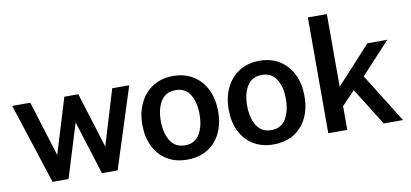

<svg xmlns="http://www.w3.org/2000/svg" viewBox="-71 -998 2660 1244"><g transform="rotate(-10 1259.0 -376.0)"><path d="M616 0 786 -530H674L564 -166L451 -530H359L248 -166L135 -530H16L188 0H293L402 -353L513 0Z M941 -24.5C978.3 -1.5 1022.7 10 1074 10C1125.3 10 1169.8 -1.5 1207.5 -24.5C1245.2 -47.5 1274 -79.7 1294 -121C1314 -162.3 1324 -209.7 1324 -263C1324 -317 1314 -364.8 1294 -406.5C1274 -448.2 1245.3 -480.8 1208 -504.5C1170.7 -528.2 1126.3 -540 1075 -540C1025 -540 981.2 -528.3 943.5 -505C905.8 -481.7 876.7 -449 856 -407C835.3 -365 825 -316.7 825 -262C825 -208.7 835 -161.5 855 -120.5C875 -79.5 903.7 -47.5 941 -24.5ZM1171 -135.5C1150.3 -101.2 1118.3 -84 1075 -84C1031.7 -84 999.5 -101.3 978.5 -136C957.5 -170.7 947 -214.3 947 -267C947 -319.7 957.5 -362.8 978.5 -396.5C999.5 -430.2 1031.7 -447 1075 -447C1117.7 -447 1149.5 -430.2 1170.5 -396.5C1191.5 -362.8 1202 -319.7 1202 -267C1202 -213.7 1191.7 -169.8 1171 -135.5Z M1509 -24.5C1546.3 -1.5 1590.7 10 1642 10C1693.3 10 1737.8 -1.5 1775.5 -24.5C1813.2 -47.5 1842 -79.7 1862 -121C1882 -162.3 1892 -209.7 1892 -263C1892 -317 1882 -364.8 1862 -406.5C1842 -448.2 1813.3 -480.8 1776 -504.5C1738.7 -528.2 1694.3 -540 1643 -540C1593 -540 1549.2 -528.3 1511.5 -505C1473.8 -481.7 1444.7 -449 1424 -407C1403.3 -365 1393 -316.7 1393 -262C1393 -208.7 1403 -161.5 1423 -120.5C1443 -79.5 1471.7 -47.5 1509 -24.5ZM1739 -135.5C1718.3 -101.2 1686.3 -84 1643 -84C1599.7 -84 1567.5 -101.3 1546.5 -136C1525.5 -170.7 1515 -214.3 1515 -267C1515 -319.7 1525.5 -362.8 1546.5 -396.5C1567.5 -430.2 1599.7 -447 1643 -447C1685.7 -447 1717.5 -430.2 1738.5 -396.5C1759.5 -362.8 1770 -319.7 1770 -267C1770 -213.7 1759.7 -169.8 1739 -135.5Z M2367 0H2494L2292 -323L2484 -530H2353L2127 -284V-762H2002V0H2127V-156L2213 -246Z"/></g></svg>

Font: Morrison SemiBold
Style: Regular
Weight: 600
Designer: Pablo Impallari, Rodrigo Fuenzalida (Modified by Dan O. Williams)
Version: Version 0.030; ttfautohint (v1.8.1)